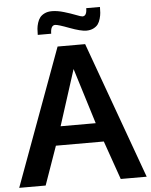

<svg xmlns="http://www.w3.org/2000/svg" viewBox="-61 -951 786 1000"><g transform="rotate(-5 332.5 -451.0)"><path d="M164.1 -785.2Q164.1 -802.7 165.3 -816.9Q166.5 -831.1 171.6 -847.7Q176.8 -864.3 185.5 -875.5Q194.3 -886.7 210.2 -894.3Q226.1 -901.9 248 -901.9Q276.4 -901.9 311 -891.6Q345.7 -881.3 371.6 -871.1Q397.5 -860.8 404.8 -860.8Q427.7 -860.8 427.7 -901.9H499.5Q499.5 -884.8 498.5 -871.6Q497.6 -858.4 492.7 -841.1Q487.8 -823.7 479.7 -812.5Q471.7 -801.3 455.8 -793.2Q439.9 -785.2 418.5 -785.2Q389.6 -785.2 331.5 -807.1Q273.4 -829.1 258.8 -829.1Q234.9 -829.1 234.4 -785.2ZM-1.5 0 261.7 -715.8H405.8L665 0H529.3L458.5 -202.1H208L136.7 0ZM241.2 -300.8H424.8Q336.9 -582.5 334.5 -591.8Z"/></g></svg>

Font: Oxygen
Style: Bold
Weight: 700
Designer: vernon adams
Foundry: Vernon Adams
Version: Version 0.2.3 webfont; ttfautohint (v0.93.3-1d66) -l 8 -r 50